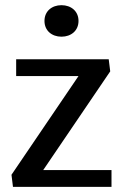

<svg xmlns="http://www.w3.org/2000/svg" viewBox="-20 -732 482 752"><path d="M220.8 -711.7C183.3 -711.7 154.2 -688.3 154.2 -650C154.2 -611.7 183.3 -588.3 220.8 -588.3C258.3 -588.3 287.5 -611.7 287.5 -650C287.5 -688.3 258.3 -711.7 220.8 -711.7ZM25 -47.5 30.8 0H416.7V-65.8H149.2L411.7 -452.5L405.8 -500H43.3V-434.2H287.5Z"/></svg>

Font: Boon Medium
Style: Regular
Weight: 500
Designer: Sungsit Sawaiwan
Foundry: FontUni
Version: Version 2.0